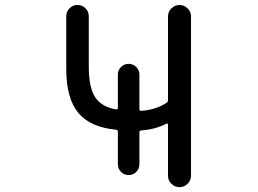

<svg xmlns="http://www.w3.org/2000/svg" viewBox="-20 -775 1040 774"><path d="M455.1 -244.1Q455.1 -251 448.2 -252Q345.7 -261.7 296.9 -318.4Q247.1 -377 247.1 -497.1V-709Q247.1 -728.5 260.3 -741.7Q273.4 -754.9 292.5 -754.9Q311.5 -754.9 324.7 -741.7Q337.9 -728.5 337.9 -709V-505.9Q337.9 -419.9 365.2 -380.9Q390.6 -343.8 448.2 -334Q455.1 -333 455.1 -339.8V-474.6Q455.1 -492.2 467.8 -504.9Q480.5 -517.6 498.5 -517.6Q516.6 -517.6 529.3 -504.9Q542 -492.2 542 -474.6V-335.9Q542 -328.1 548.8 -328.1Q607.4 -332 651.4 -360.4Q657.2 -364.3 657.2 -371.1V-709Q657.2 -727.5 670.9 -741.2Q684.6 -754.9 703.6 -754.9Q722.7 -754.9 736.3 -741.2Q750 -727.5 750 -709V-66.4Q750 -47.9 736.3 -34.2Q722.7 -20.5 703.6 -20.5Q684.6 -20.5 670.9 -34.2Q657.2 -47.9 657.2 -66.4V-273.4Q657.2 -275.4 655.3 -276.4Q653.3 -277.3 650.4 -276.4Q609.4 -253.9 548.8 -249Q542 -249 542 -242.2V-113.3Q542 -94.7 529.3 -82Q516.6 -69.3 498.5 -69.3Q480.5 -69.3 467.8 -82Q455.1 -94.7 455.1 -113.3Z"/></svg>

Font: Rounded Mgen+ 1mn regular
Style: Regular
Weight: 400
Designer: [Source Han Sans]
Ryoko NISHIZUKA  (kana & ideographs); Paul D. Hunt (Latin, Greek & Cyrillic); Wenlong ZHANG  (bopomofo
Version: Version 1.059.20150602